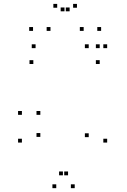

<svg xmlns="http://www.w3.org/2000/svg" viewBox="-20 -971 660 1001"><path d="M369.5 10V-10H349.5V10ZM538.7 -227.7V-247.7H518.7V-227.7ZM538.7 -720V-740H518.7V-720ZM442.5 -720V-740H422.5V-720ZM442.5 -256V-276H422.5V-256ZM308 -57V-77H288V-57ZM334.8 -57V-77H314.8V-57ZM190.3 -257.3V-277.3H170.3V-257.3ZM190.3 -372.3V-392.3H170.3V-372.3ZM94.2 -372.3V-392.3H74.2V-372.3ZM94.2 -227.7V-247.7H74.2V-227.7ZM273.3 10V-10H253.3V10ZM499.8 -637.3V-657.3H479.8V-637.3ZM499.8 -720V-740H479.8V-720ZM165.5 -720V-740H145.5V-720ZM153.8 -637.3V-657.3H133.8V-637.3ZM243.2 -810V-830H223.2V-810ZM343 -912V-932H323V-912ZM316.3 -912V-932H296.3V-912ZM416.2 -810V-830H396.2V-810ZM507.2 -810V-830H487.2V-810ZM381.2 -930.7V-950.7H361.2V-930.7ZM278.2 -930.7V-950.7H258.2V-930.7ZM152.2 -810V-830H132.2V-810Z"/></svg>

Font: Monaspace Krypton Dots Var
Style: Regular
Weight: 400
Designer: Riley Cran and the Lettermatic Team
Version: Version 1.100 (Monaspace Krypton Dots)